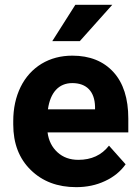

<svg xmlns="http://www.w3.org/2000/svg" viewBox="-20 -770 581 800"><path d="M197.8 -598.6H312.5L447.8 -750H293.9ZM297.4 9.8C341.3 9.8 381.3 1.5 417.5 -15.6C453.6 -32.2 482.4 -55.7 503.4 -85.4L434.1 -163.1C403.3 -123.5 360.8 -104 306.6 -104C271.5 -104 242.7 -114.3 219.7 -135.3C196.8 -156.2 182.6 -183.6 178.2 -218.3H514.6V-275.9C514.6 -359.4 494.1 -424.3 452.6 -469.7C411.1 -515.1 354 -538.1 281.7 -538.1C233.4 -538.1 190.9 -526.9 153.3 -504.4C115.7 -481.4 86.4 -449.2 65.9 -407.7C45.4 -365.7 35.2 -318.4 35.2 -265.1V-251.5C35.2 -172.4 59.6 -108.9 108.4 -61.5C156.7 -14.2 219.7 9.8 297.4 9.8ZM281.2 -423.8C341.3 -423.8 374.5 -388.2 376 -325.7V-314.5H179.7C189.5 -384.8 225.1 -423.8 281.2 -423.8Z"/></svg>

Font: Roboto
Style: Bold
Weight: 700
Designer: Google
Version: Version 2.137; 2017